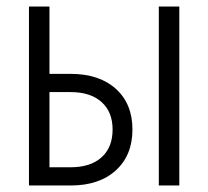

<svg xmlns="http://www.w3.org/2000/svg" viewBox="-20 -570 640 590"><path d="M69 0V-550H132V-343H197Q285 -343 336 -297Q387 -251 387 -172Q387 -93 336 -46.5Q285 0 197 0ZM468 0V-550H531V0ZM132 -56H197Q258 -56 292 -86.5Q326 -117 326 -172Q326 -226 292 -256.5Q258 -287 197 -287H132Z"/></svg>

Font: JetBrains Mono NL ExtraLight
Style: Regular
Weight: 200
Designer: Philipp Nurullin, Konstantin Bulenkov
Foundry: JetBrains
Version: Version 2.304; ttfautohint (v1.8.4.7-5d5b)